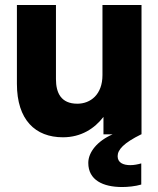

<svg xmlns="http://www.w3.org/2000/svg" viewBox="-20 -540 637 772"><path d="M205 -222V-520H48V-203C48 -58 122 12 233 12C306 12 360 -23 396 -70V0H433C371 27 335 72 335 115C335 184 394 212 471 212C494 212 525 209 548 202V117C534 121 519 124 504 124C475 124 453 114 453 88C453 62 477 35 548 0H549V-520H392V-238C392 -160 344 -123 291 -123C225 -123 205 -167 205 -222Z"/></svg>

Font: Aspekta 750
Style: Regular
Weight: 750
Designer: Ivo Dolenc
Version: Version 2.000